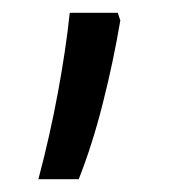

<svg xmlns="http://www.w3.org/2000/svg" viewBox="-20 -147 273 300"><path d="M40 133Q58 65 70.5 -2.5Q83 -70 89 -127H164L168 -115Q157 -50 140.5 15Q124 80 103 133Z"/></svg>

Font: Noto Sans Oriya ExtCond
Style: Regular
Weight: 400
Width: 2
Designer: Amélie Bonet and Sol Matas
Foundry: Google LLC
Version: Version 2.006; ttfautohint (v1.8.4.7-5d5b)